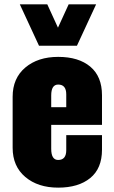

<svg xmlns="http://www.w3.org/2000/svg" viewBox="-20 -850 524 881"><path d="M159 -640 71 -830H197L246 -723L295 -830H421L333 -640ZM38 -172V-406Q38 -491 96 -540Q154 -589 247 -589Q341 -589 394.5 -544Q448 -499 448 -413V-277H215V-167Q215 -116 247 -116Q284 -116 284 -161V-230H448V-163Q448 -77 394 -33Q340 11 247 11Q154 11 96 -38Q38 -87 38 -172ZM215 -358H284V-417Q284 -462 247 -462Q215 -462 215 -412Z"/></svg>

Font: Oswald Heavy
Style: Regular
Weight: 400
Designer: Vernon Adams
Foundry: Vernon Adams
Version: Version 4.101